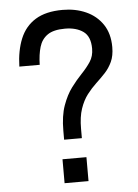

<svg xmlns="http://www.w3.org/2000/svg" viewBox="-54 -805 608 843"><g transform="rotate(-5 250.0 -383.5)"><path d="M210.9 -194.3V-233.4Q210.9 -299.8 227.1 -344.7Q243.2 -389.6 266.1 -420.4Q289.1 -451.2 312.5 -475.6Q335.9 -500 352.1 -524.4Q368.2 -548.8 368.2 -582Q368.2 -635.7 337.4 -657.7Q306.6 -679.7 256.8 -679.7Q206.1 -679.7 179.7 -661.1Q153.3 -642.6 143.6 -609.4Q133.8 -576.2 132.8 -531.2H43Q44.9 -601.6 66.4 -653.8Q87.9 -706.1 133.8 -734.4Q179.7 -762.7 253.9 -762.7Q310.5 -762.7 356.4 -742.2Q402.3 -721.7 429.7 -681.2Q457 -640.6 457 -581.1Q457 -543 444.8 -516.6Q432.6 -490.2 413.6 -469.7Q394.5 -449.2 373 -429.2Q351.6 -409.2 332.5 -384.3Q313.5 -359.4 301.3 -323.7Q289.1 -288.1 289.1 -235.4V-194.3ZM196.3 -3.9V-109.4H301.8V-3.9Z"/></g></svg>

Font: Kosugi
Style: Regular
Weight: 400
Version: Version 4.002